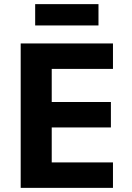

<svg xmlns="http://www.w3.org/2000/svg" viewBox="-20 -908 640 928"><path d="M80 0V-698H526V-575H230V-415H516V-292H230V-123H526V0ZM150 -888H456V-785H150Z"/></svg>

Font: Lilex Nerd Font
Style: Bold
Weight: 700
Designer: Mike Abbink, Paul van der Laan, Pieter van Rosmalen, Mikhael Khrustik
Foundry: Mikhael Khrustik
Version: Version 2.400; ttfautohint (v1.8.4.7-5d5b);Nerd Fonts 3.3.0